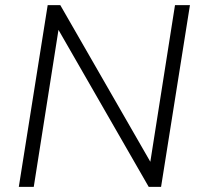

<svg xmlns="http://www.w3.org/2000/svg" viewBox="-20 -725 775 745"><path d="M53 0 165 -705H214L579 -70H559L659 -705H717L605 0H557L192 -635H211L111 0Z"/></svg>

Font: Nunito Sans 12pt Light
Style: Italic
Weight: 300
Italic angle: -9°
Designer: Vernon Adams
Foundry: Vernon Adams
Version: Version 3.101;gftools[0.9.27]